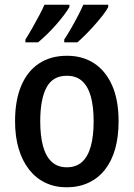

<svg xmlns="http://www.w3.org/2000/svg" viewBox="-20 -786 568 816"><path d="M484 -271Q484 -205 469.5 -153.5Q455 -102 426.5 -65.5Q398 -29 356.5 -9.5Q315 10 263 10Q213 10 172.5 -9.5Q132 -29 103.5 -65.5Q75 -102 59.5 -153.5Q44 -205 44 -271Q44 -359 70 -421Q96 -483 145.5 -516Q195 -549 265 -549Q331 -549 380 -517Q429 -485 456.5 -423Q484 -361 484 -271ZM151 -270Q151 -208 163 -164.5Q175 -121 200 -98Q225 -75 264 -75Q304 -75 329 -98Q354 -121 366 -164.5Q378 -208 378 -270Q378 -333 366 -376Q354 -419 329 -441.5Q304 -464 264 -464Q204 -464 177.5 -414Q151 -364 151 -270ZM440 -756Q433 -742 417.5 -722Q402 -702 382.5 -680Q363 -658 344 -639Q325 -620 309 -606H253V-618Q267 -639 282.5 -666Q298 -693 312 -720Q326 -747 334 -766H440ZM275 -756Q267 -742 252 -722Q237 -702 218 -680.5Q199 -659 179.5 -640Q160 -621 142 -606H88V-618Q102 -640 117 -666.5Q132 -693 146.5 -720Q161 -747 169 -766H275Z"/></svg>

Font: Noto Sans Display SemiCondensed Medium
Style: Regular
Weight: 500
Width: 4
Designer: Monotype Design Team
Foundry: Monotype Imaging Inc.
Version: Version 2.003